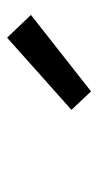

<svg xmlns="http://www.w3.org/2000/svg" viewBox="112 -953 276 540"><g transform="rotate(-90 250.0 -683.0)"><path d="M263 -565 211 -620 414 -801 478 -734Z"/></g></svg>

Font: Iosevka Curly Medium Oblique
Style: Regular
Weight: 500
Italic angle: -9°
Monospace: yes
Designer: Belleve Invis
Foundry: Belleve Invis
Version: Version 11.1.0; ttfautohint (v1.8.3)